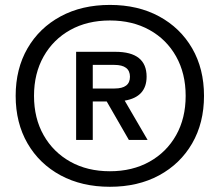

<svg xmlns="http://www.w3.org/2000/svg" viewBox="-20 -734 876 766"><path d="M418.5 11.2Q306.6 11.2 221.9 -34.4Q137.2 -80.1 89.8 -161.9Q42.5 -243.7 42.5 -351.6Q42.5 -459.5 89.8 -541.3Q137.2 -623 221.9 -668.7Q306.6 -714.4 418.5 -714.4Q530.3 -714.4 614.7 -668.7Q699.2 -623 746.6 -541.3Q793.9 -459.5 793.9 -351.6Q793.9 -243.7 746.6 -161.9Q699.2 -80.1 614.7 -34.4Q530.3 11.2 418.5 11.2ZM418.5 -50.8Q508.3 -50.8 576.4 -88.9Q644.5 -127 682.6 -194.6Q720.7 -262.2 720.7 -351.6Q720.7 -440.9 682.6 -508.8Q644.5 -576.7 576.4 -614.5Q508.3 -652.3 418.5 -652.3Q328.6 -652.3 260.5 -614.5Q192.4 -576.7 154.1 -508.8Q115.7 -440.9 115.7 -351.6Q115.7 -262.2 154.1 -194.6Q192.4 -127 260.5 -88.9Q328.6 -50.8 418.5 -50.8ZM283.7 -175.8V-527.3H440.4Q564.9 -527.3 564.9 -428.2Q564.9 -347.2 477.5 -332.5L568.8 -175.8H494.1L405.8 -329.1H350.1V-175.8ZM350.1 -380.9H437Q498.5 -380.9 498.5 -427.7Q498.5 -475.1 436 -475.1H350.1Z"/></svg>

Font: Schibsted Grotesk
Style: Regular
Weight: 400
Designer: Bakken & Baeck AS, Henrik Kongsvoll
Foundry: Schibsted ASA
Version: Version 1.100; ttfautohint (v1.8.4.7-5d5b);gftools[0.9.25]